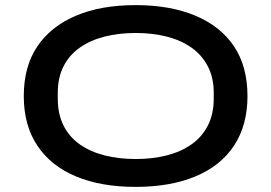

<svg xmlns="http://www.w3.org/2000/svg" viewBox="-20 -719 1061 751"><path d="M510 12Q375 12 277 -29Q179 -70 126 -149.5Q73 -229 73 -343Q73 -459 126 -537.5Q179 -616 277 -657.5Q375 -699 510 -699Q646 -699 744.5 -657.5Q843 -616 895.5 -537.5Q948 -459 948 -343Q948 -229 895.5 -149.5Q843 -70 744.5 -29Q646 12 510 12ZM511 -97Q576 -97 631.5 -111Q687 -125 728.5 -154Q770 -183 793 -228Q816 -273 816 -333V-356Q816 -415 793 -459.5Q770 -504 728.5 -533Q687 -562 631.5 -576Q576 -590 511 -590Q445 -590 389.5 -576Q334 -562 292.5 -533Q251 -504 228.5 -459.5Q206 -415 206 -356V-333Q206 -273 228.5 -228Q251 -183 292.5 -154Q334 -125 389.5 -111Q445 -97 511 -97Z"/></svg>

Font: Archivo Expanded Medium
Style: Regular
Weight: 500
Width: 7
Designer: Hector Gatti
Foundry: Omnibus-Type
Version: Version 2.001